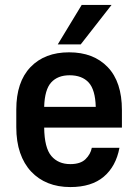

<svg xmlns="http://www.w3.org/2000/svg" viewBox="-20 -750 560 778"><path d="M265 8Q215 8 175 -8Q135 -24 106 -55Q77 -86 61.5 -131Q46 -176 46 -235V-306Q46 -418 103.5 -478Q161 -538 260 -538Q359 -538 416.5 -478Q474 -418 474 -304V-233H159Q160 -151 188 -118Q216 -85 265 -85Q306 -85 326.5 -105Q347 -125 352 -151H464Q450 -76 400.5 -34Q351 8 265 8ZM262 -445Q214 -445 187.5 -416Q161 -387 159 -317H368Q366 -387 339 -416Q312 -445 262 -445ZM311 -730H432L307 -570H214Z"/></svg>

Font: Golos UI Medium
Style: Regular
Weight: 500
Designer: A.Korolkova, Vitaly Kuzmin
Foundry: ParaType Ltd
Version: Version 2.000